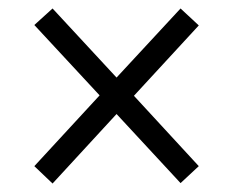

<svg xmlns="http://www.w3.org/2000/svg" viewBox="-20 -584 549 453"><path d="M104 -151 61 -192 215 -359 61 -525 104 -564 255 -401 406 -564 449 -524 296 -358 449 -192 406 -152 255 -315Z"/></svg>

Font: Noto Serif Bengali SemiCondensed Medium
Style: Regular
Weight: 500
Width: 4
Designer: Juan Bruce, Universal Thirst, Indian Type Foundry and the Monotype Design Team.
Foundry: Monotype Imaging Inc.
Version: Version 2.003; ttfautohint (v1.8.4.7-5d5b)